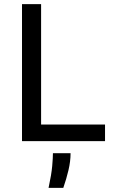

<svg xmlns="http://www.w3.org/2000/svg" viewBox="-20 -680 547 925"><path d="M86 0V-660H178V0ZM116 0V-80H486V0ZM214 225Q228 160 231.5 120Q235 80 235 58H320Q320 97 310 139.5Q300 182 285 225Z"/></svg>

Font: Bricolage Grotesque
Style: Regular
Weight: 400
Designer: Mathieu Triay
Foundry: Atelier Triay
Version: Version 1.001;gftools[0.9.33.dev8+g029e19f]